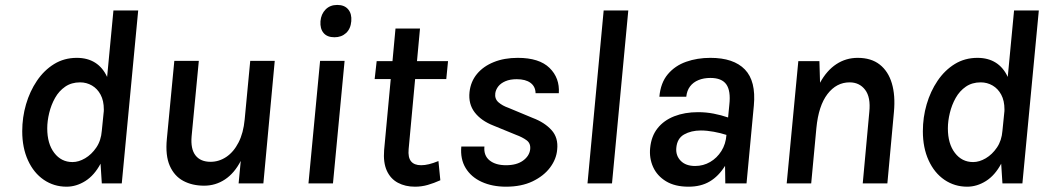

<svg xmlns="http://www.w3.org/2000/svg" viewBox="-20 -726 4154 760"><path d="M243.5 13Q193.5 13 153.5 -14.2Q113.5 -41.5 90.8 -91.2Q68 -141 68 -206.5Q68 -261.5 83 -313Q98 -364.5 126.2 -406.2Q154.5 -448 194.2 -472.5Q234 -497 284 -497Q326.5 -497 356.8 -477.8Q387 -458.5 404 -421.5L429 -684.5H527L462 0H383L378 -78Q353.5 -32 317.8 -9.5Q282 13 243.5 13ZM267 -84.5Q291.5 -84.5 317 -99.5Q342.5 -114.5 361.2 -142Q380 -169.5 383 -208.5L390 -278Q390.5 -282.5 390.8 -285.5Q391 -288.5 391 -292.5Q391 -327.5 378.2 -351.2Q365.5 -375 344 -387.5Q322.5 -400 297 -400Q263 -400 238.2 -383Q213.5 -366 198 -338.5Q182.5 -311 174.8 -279Q167 -247 167 -218Q167 -157 194.8 -120.8Q222.5 -84.5 267 -84.5Z M788 9Q741 9 705.5 -10Q670 -29 652 -69.8Q634 -110.5 640.5 -176.5L670 -485H767L738.5 -187Q734 -136.5 753.8 -111Q773.5 -85.5 813.5 -85.5Q847 -85.5 876 -105Q905 -124.5 924.2 -162Q943.5 -199.5 948.5 -253L970.5 -485H1067.5L1022.5 0H924.5L933 -89Q907.5 -40 870.2 -15.5Q833 9 788 9Z M1304 -578.5Q1275 -578.5 1260.8 -595.5Q1246.5 -612.5 1248.5 -642Q1251 -670.5 1268.8 -688.5Q1286.5 -706.5 1315 -706.5Q1343.5 -706.5 1358.2 -689Q1373 -671.5 1370.5 -642Q1368 -612 1349.8 -595.2Q1331.5 -578.5 1304 -578.5ZM1201 0 1247 -485H1344L1298 0Z M1622.5 13Q1584.5 13 1555.2 -2.5Q1526 -18 1511.2 -50.2Q1496.5 -82.5 1500.5 -132L1528.5 -432.5L1549 -413H1463L1471 -484H1556L1531.5 -461.5L1545.5 -613H1642.5L1628.5 -461.5L1608 -484H1753.5L1746.5 -413H1600.5L1625 -432.5L1597.5 -135.5Q1594.5 -103 1607 -87.5Q1619.5 -72 1647 -72Q1661.5 -72 1678 -76Q1694.5 -80 1715.5 -88.5L1723 -12.5Q1697.5 -1 1673.2 6Q1649 13 1622.5 13Z M1983 13Q1928.5 13 1886.8 -6Q1845 -25 1823.2 -60.8Q1801.5 -96.5 1806 -146H1897.5Q1894 -110.5 1917.8 -91.2Q1941.5 -72 1983 -72Q2025 -72 2050 -90Q2075 -108 2078.5 -134Q2081.5 -158 2064.8 -170.5Q2048 -183 2022 -192.5L1933 -229Q1884.5 -248 1859 -281.2Q1833.5 -314.5 1838.5 -361.5Q1843 -403 1868 -433.2Q1893 -463.5 1934.5 -480.2Q1976 -497 2029.5 -497Q2114.5 -497 2155.2 -457.2Q2196 -417.5 2192 -357H2100Q2099.5 -383.5 2080 -398Q2060.5 -412.5 2025.5 -412.5Q1999 -412.5 1980.5 -404.5Q1962 -396.5 1952.2 -383.8Q1942.5 -371 1940.5 -357Q1937.5 -335 1953 -321.2Q1968.5 -307.5 1993 -299L2089 -259Q2135.5 -241.5 2163 -211.2Q2190.5 -181 2185.5 -134Q2182.5 -96.5 2157.5 -63Q2132.5 -29.5 2088.2 -8.2Q2044 13 1983 13Z M2305.5 0 2369.5 -684.5H2467L2402.5 0Z M2705.5 13Q2651.5 13 2616.2 -8.5Q2581 -30 2565.2 -65Q2549.5 -100 2553.5 -140Q2558 -187 2582.8 -218.2Q2607.5 -249.5 2649 -265.8Q2690.5 -282 2743 -282Q2775 -282 2804.8 -276.2Q2834.5 -270.5 2862 -261L2867 -312Q2873 -366.5 2855 -392Q2837 -417.5 2792 -417.5Q2765.5 -417.5 2744.8 -409Q2724 -400.5 2711.5 -384Q2699 -367.5 2696.5 -343H2590Q2595 -398.5 2623.5 -432.2Q2652 -466 2696 -481.5Q2740 -497 2792 -497Q2884 -497 2928.5 -451Q2973 -405 2964 -308.5L2935 0H2851Q2850.5 -17.5 2850.5 -34.8Q2850.5 -52 2850 -69.5Q2824.5 -28.5 2789.5 -7.8Q2754.5 13 2705.5 13ZM2731.5 -69Q2764 -69 2791 -84.8Q2818 -100.5 2835.5 -128.2Q2853 -156 2855.5 -192Q2832.5 -199.5 2805.2 -204.5Q2778 -209.5 2754 -209.5Q2716 -209.5 2688 -193.8Q2660 -178 2657 -140Q2654.5 -110 2674.5 -89.5Q2694.5 -69 2731.5 -69Z M3094 0 3140 -484H3223.5L3226 -398.5Q3252.5 -447 3290.5 -472Q3328.5 -497 3375 -497Q3428.5 -497 3462.2 -470.5Q3496 -444 3510.2 -396.2Q3524.5 -348.5 3518.5 -283L3492.5 0H3395L3421 -283Q3427 -341 3404.5 -370.5Q3382 -400 3343 -400Q3291 -400 3255.5 -353.8Q3220 -307.5 3211.5 -219L3191 0Z M3808.5 13Q3758.5 13 3718.5 -14.2Q3678.5 -41.5 3655.8 -91.2Q3633 -141 3633 -206.5Q3633 -261.5 3648 -313Q3663 -364.5 3691.2 -406.2Q3719.5 -448 3759.2 -472.5Q3799 -497 3849 -497Q3891.5 -497 3921.8 -477.8Q3952 -458.5 3969 -421.5L3994 -684.5H4092L4027 0H3948L3943 -78Q3918.5 -32 3882.8 -9.5Q3847 13 3808.5 13ZM3832 -84.5Q3856.5 -84.5 3882 -99.5Q3907.5 -114.5 3926.2 -142Q3945 -169.5 3948 -208.5L3955 -278Q3955.5 -282.5 3955.8 -285.5Q3956 -288.5 3956 -292.5Q3956 -327.5 3943.2 -351.2Q3930.5 -375 3909 -387.5Q3887.5 -400 3862 -400Q3828 -400 3803.2 -383Q3778.5 -366 3763 -338.5Q3747.5 -311 3739.8 -279Q3732 -247 3732 -218Q3732 -157 3759.8 -120.8Q3787.5 -84.5 3832 -84.5Z"/></svg>

Font: Karla SemiBold
Style: Italic
Weight: 600
Italic angle: -8°
Designer: Jonathan Pinhorn
Version: Version 2.004;gftools[0.9.33]